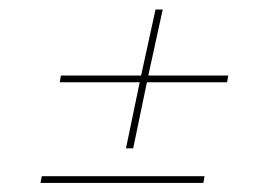

<svg xmlns="http://www.w3.org/2000/svg" viewBox="-20 -518 590 413"><path d="M67 -124.5 70 -139H420L417.5 -124.5ZM468.5 -341H296L266.5 -199H251L280.5 -341H108.5L111 -355.5H283.5L314.5 -497.5H330L299 -355.5H471Z"/></svg>

Font: Epilogue Thin
Style: Italic
Weight: 250
Italic angle: -12°
Designer: Tyler Finck
Foundry: Etcetera Type Co
Version: Version 2.112